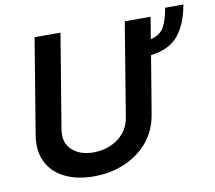

<svg xmlns="http://www.w3.org/2000/svg" viewBox="-83 -855 1075 962"><g transform="rotate(-10 454.5 -374.0)"><path d="M816.8 -759.2H909.4Q893.5 -663.4 847.1 -606.2Q800.8 -549 706 -537.6L657.7 -246.4Q644.2 -164.1 595.7 -106.5Q547.2 -49 475.5 -19Q403.8 11 320 11Q235.4 11 173.5 -19Q111.5 -49 82.6 -106.5Q53.6 -164.1 67.5 -246.4L147 -727.3H278.8L199.6 -249.6Q188.6 -182.2 229.4 -144.9Q270.2 -107.6 338.8 -107.6Q384.6 -107.6 424.7 -124.5Q464.8 -141.3 492.2 -173.1Q519.5 -204.9 527 -249.6L605.8 -727.3H737.2L718.8 -616.5Q768.1 -627.8 787.6 -664.4Q807.2 -701 816.8 -759.2Z"/></g></svg>

Font: Inter UI Semi Bold
Style: Italic
Weight: 600
Italic angle: -9.39999°
Designer: Rasmus Andersson
Foundry: rsms
Version: 3.2;8d6f07862